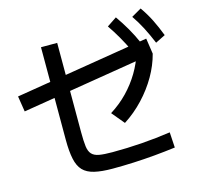

<svg xmlns="http://www.w3.org/2000/svg" viewBox="-121 -969 1122 1082"><g transform="rotate(-15 440.0 -428.5)"><path d="M192.2 -238.9V-778.9H286.7V-257.8Q286.7 -205.6 290.6 -175Q294.4 -144.4 308.9 -128.9Q323.3 -113.3 351.7 -108.3Q380 -103.3 428.9 -103.3Q514.4 -103.3 600 -109.4Q685.6 -115.6 768.9 -127.8L774.4 -37.8Q713.3 -30 651.7 -24.4Q590 -18.9 528.3 -16.1Q466.7 -13.3 405.6 -13.3Q342.2 -13.3 300 -23.3Q257.8 -33.3 234.4 -57.8Q211.1 -82.2 201.7 -126.7Q192.2 -171.1 192.2 -238.9ZM10 -453.3 -4.4 -544.4 776.7 -672.2 777.8 -671.1 791.1 -581.1ZM477.8 -317.8Q534.4 -353.3 578.9 -399.4Q623.3 -445.6 655 -498.9Q686.7 -552.2 704.4 -610L791.1 -581.1Q774.4 -516.7 738.9 -455Q703.3 -393.3 652.2 -338.9Q601.1 -284.4 538.9 -244.4ZM684.4 -623.3Q660 -674.4 636.7 -715Q613.3 -755.6 586.7 -794.4L643.3 -832.2Q672.2 -791.1 696.7 -748.9Q721.1 -706.7 743.3 -656.7ZM825.6 -635.6Q803.3 -688.9 781.7 -730.6Q760 -772.2 733.3 -811.1L791.1 -844.4Q820 -803.3 841.7 -760Q863.3 -716.7 883.3 -664.4Z"/></g></svg>

Font: Paperlogy 5 Medium
Style: Regular
Weight: 500
Designer: redesigned by Lee Juim, glyphs from Gmarket Sans & Montserrat
Foundry: PT&
Version: Version 1.001